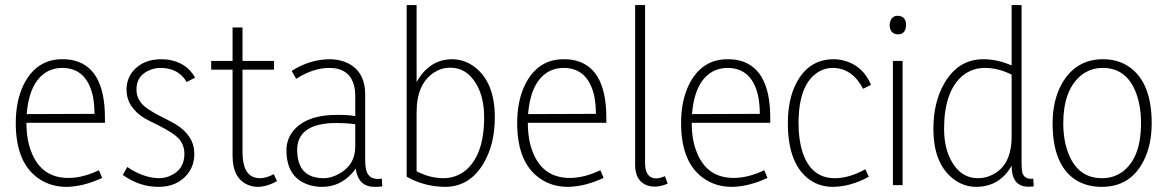

<svg xmlns="http://www.w3.org/2000/svg" viewBox="-20 -728 4588 755"><path d="M381.8 -28.3 369.1 -58.6Q305.7 -28.3 249 -28.3Q145.5 -28.3 105.5 -125Q84 -174.8 84 -243.2V-245.1H392.6V-264.6Q392.6 -471.7 255.9 -493.2Q240.2 -495.1 224.6 -495.1Q124 -495.1 74.2 -397.5Q42 -333 42 -244.1Q42 -82 138.7 -21.5Q183.6 6.8 242.2 6.8Q307.6 5.9 381.8 -28.3ZM224.6 -460.9Q319.3 -460.9 344.7 -352.5Q351.6 -318.4 351.6 -280.3L85 -279.3Q95.7 -413.1 172.9 -450.2Q197.3 -460.9 224.6 -460.9Z M744.1 -123Q744.1 -194.3 670.9 -239.3Q655.3 -249 621.1 -265.6Q553.7 -298.8 534.2 -324.2Q516.6 -346.7 516.6 -376Q516.6 -431.6 570.3 -453.1Q589.8 -460.9 611.3 -460.9Q674.8 -460.9 708 -415Q710.9 -410.2 713.9 -405.3L747.1 -422.9Q712.9 -484.4 635.7 -494.1Q625 -495.1 614.3 -495.1Q542 -495.1 502 -447.3Q477.5 -416 477.5 -376Q477.5 -306.6 548.8 -262.7Q564.5 -253.9 598.6 -237.3Q666 -204.1 686.5 -178.7Q705.1 -154.3 705.1 -123Q705.1 -62.5 652.3 -38.1Q629.9 -27.3 605.5 -27.3Q543.9 -28.3 480.5 -71.3L462.9 -40Q528.3 6.8 603.5 6.8Q676.8 6.8 717.8 -43.9Q744.1 -77.1 744.1 -123Z M1069.3 -15.6 1056.6 -43Q1026.4 -27.3 1002.9 -27.3Q941.4 -27.3 934.6 -107.4Q933.6 -118.2 933.6 -127.9V-454.1H1057.6V-488.3H933.6V-620.1H894.5V-488.3H810.5V-454.1H894.5V-116.2Q894.5 -26.4 955.1 -1Q973.6 6.8 995.1 6.8Q1030.3 5.9 1069.3 -15.6Z M1458 6.8Q1468.8 6.8 1483.4 4.9L1481.4 -25.4Q1474.6 -24.4 1465.8 -24.4Q1426.8 -24.4 1418.9 -63.5Q1416 -78.1 1416 -100.6V-355.5Q1416 -453.1 1336.9 -484.4Q1308.6 -495.1 1275.4 -495.1Q1197.3 -494.1 1127 -449.2L1144.5 -418Q1211.9 -460.9 1274.4 -460.9Q1355.5 -460.9 1373 -388.7Q1377 -372.1 1377 -352.5V-271.5Q1349.6 -276.4 1306.6 -276.4Q1179.7 -276.4 1128.9 -208Q1106.4 -175.8 1106.4 -137.7Q1106.4 -34.2 1186.5 -3.9Q1213.9 6.8 1247.1 6.8Q1316.4 6.8 1365.2 -47.9Q1373 -56.6 1378.9 -65.4Q1386.7 -2 1438.5 5.9Q1448.2 6.8 1458 6.8ZM1253.9 -27.3Q1157.2 -27.3 1149.4 -121.1Q1148.4 -129.9 1148.4 -137.7Q1148.4 -237.3 1285.2 -244.1Q1294.9 -244.1 1304.7 -244.1Q1347.7 -244.1 1377 -239.3V-152.3Q1377 -78.1 1310.5 -43Q1281.2 -27.3 1253.9 -27.3Z M1925.8 -266.6Q1925.8 -402.3 1848.6 -462.9Q1807.6 -495.1 1756.8 -495.1Q1668 -494.1 1618.2 -405.3V-708H1579.1V-33.2Q1647.5 5.9 1729.5 6.8Q1828.1 6.8 1882.8 -87.9Q1925.8 -162.1 1925.8 -266.6ZM1618.2 -54.7V-287.1Q1618.2 -398.4 1687.5 -443.4Q1716.8 -461.9 1751 -461.9Q1814.5 -461.9 1852.5 -398.4Q1883.8 -345.7 1883.8 -266.6Q1883.8 -119.1 1810.5 -57.6Q1772.5 -27.3 1723.6 -27.3Q1669.9 -27.3 1618.2 -54.7Z M2353.5 -28.3 2340.8 -58.6Q2277.3 -28.3 2220.7 -28.3Q2117.2 -28.3 2077.1 -125Q2055.7 -174.8 2055.7 -243.2V-245.1H2364.3V-264.6Q2364.3 -471.7 2227.5 -493.2Q2211.9 -495.1 2196.3 -495.1Q2095.7 -495.1 2045.9 -397.5Q2013.7 -333 2013.7 -244.1Q2013.7 -82 2110.4 -21.5Q2155.3 6.8 2213.9 6.8Q2279.3 5.9 2353.5 -28.3ZM2196.3 -460.9Q2291 -460.9 2316.4 -352.5Q2323.2 -318.4 2323.2 -280.3L2056.6 -279.3Q2067.4 -413.1 2144.5 -450.2Q2168.9 -460.9 2196.3 -460.9Z M2553.7 5.9Q2578.1 5.9 2605.5 -5.9L2594.7 -35.2Q2574.2 -26.4 2558.6 -26.4Q2517.6 -28.3 2516.6 -85V-708H2477.5V-80.1Q2477.5 -14.6 2527.3 2Q2540 5.9 2553.7 5.9Z M2998 -28.3 2985.4 -58.6Q2921.9 -28.3 2865.2 -28.3Q2761.7 -28.3 2721.7 -125Q2700.2 -174.8 2700.2 -243.2V-245.1H3008.8V-264.6Q3008.8 -471.7 2872.1 -493.2Q2856.4 -495.1 2840.8 -495.1Q2740.2 -495.1 2690.4 -397.5Q2658.2 -333 2658.2 -244.1Q2658.2 -82 2754.9 -21.5Q2799.8 6.8 2858.4 6.8Q2923.8 5.9 2998 -28.3ZM2840.8 -460.9Q2935.5 -460.9 2960.9 -352.5Q2967.8 -318.4 2967.8 -280.3L2701.2 -279.3Q2711.9 -413.1 2789.1 -450.2Q2813.5 -460.9 2840.8 -460.9Z M3396.5 -33.2 3382.8 -62.5Q3319.3 -27.3 3262.7 -27.3Q3168 -27.3 3134.8 -132.8Q3120.1 -180.7 3120.1 -243.2Q3120.1 -391.6 3192.4 -441.4Q3220.7 -460.9 3255.9 -460.9Q3331.1 -460 3374 -378.9L3405.3 -394.5Q3372.1 -471.7 3296.9 -490.2Q3278.3 -495.1 3258.8 -495.1Q3159.2 -495.1 3110.4 -399.4Q3078.1 -335.9 3078.1 -244.1Q3078.1 -81.1 3165 -20.5Q3204.1 6.8 3254.9 6.8Q3326.2 5.9 3396.5 -33.2Z M3529.3 0V-488.3H3491.2V0ZM3543 -629.9Q3543 -659.2 3518.6 -665Q3514.6 -666 3510.7 -666Q3485.4 -666 3479.5 -638.7Q3478.5 -633.8 3478.5 -629.9Q3478.5 -599.6 3502.9 -593.8Q3506.8 -592.8 3510.7 -592.8Q3537.1 -592.8 3542 -620.1Q3543 -626 3543 -629.9Z M3825.2 -27.3Q3760.7 -27.3 3723.6 -90.8Q3692.4 -143.6 3692.4 -221.7Q3692.4 -369.1 3765.6 -430.7Q3803.7 -460.9 3852.5 -460.9Q3905.3 -460.9 3958 -434.6V-191.4Q3958 -78.1 3882.8 -41Q3856.4 -27.3 3825.2 -27.3ZM3958 -708V-470.7Q3901.4 -495.1 3846.7 -495.1Q3748 -495.1 3693.4 -400.4Q3650.4 -326.2 3650.4 -221.7Q3650.4 -85.9 3727.5 -25.4Q3768.6 6.8 3819.3 6.8Q3911.1 5.9 3958 -76.2Q3958 2 4017.6 5.9Q4030.3 6.8 4044.9 4.9L4043 -25.4Q4007.8 -21.5 4000 -49.8Q3997.1 -63.5 3997.1 -86.9V-708Z M4313.5 -27.3Q4216.8 -27.3 4179.7 -128.9Q4161.1 -178.7 4161.1 -243.2Q4161.1 -370.1 4227.5 -428.7Q4265.6 -460.9 4316.4 -460.9Q4411.1 -460.9 4448.2 -360.4Q4466.8 -309.6 4466.8 -243.2Q4466.8 -108.4 4395.5 -53.7Q4360.4 -27.3 4313.5 -27.3ZM4317.4 -495.1Q4210 -495.1 4155.3 -398.4Q4119.1 -333 4119.1 -243.2Q4119.1 -75.2 4214.8 -17.6Q4256.8 6.8 4312.5 6.8Q4424.8 6.8 4476.6 -94.7Q4508.8 -157.2 4508.8 -243.2Q4508.8 -402.3 4421.9 -463.9Q4377.9 -495.1 4317.4 -495.1Z"/></svg>

Font: Yaldevi Colombo ExtraLight
Style: Regular
Weight: 275
Designer: Sol Matas, Denzil Rajitha, Kosala Senevirathne and Pathum Egodawatta
Foundry: Mooniak
Version: Version 1.020 ; ttfautohint (v1.6)